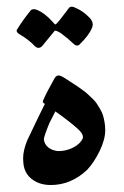

<svg xmlns="http://www.w3.org/2000/svg" viewBox="-20 -543 363 564"><path d="M129.4 0.5Q94.7 0.5 72 -18.1Q49.3 -36.6 48.3 -69.8Q48.3 -71.3 48.1 -73.7Q47.9 -76.2 47.9 -77.6Q47.9 -101.1 60.1 -130.9Q97.2 -209 111.8 -237.8Q104 -241.7 106.4 -247.6Q117.7 -273.4 141.1 -314.5Q146.5 -321.8 152.3 -321.3Q158.2 -321.3 170.4 -313.5Q174.3 -311 187 -302.7Q199.7 -294.4 204.6 -291.3Q209.5 -288.1 220.7 -280Q231.9 -272 236.8 -267.3Q241.7 -262.7 250.7 -254.2Q259.8 -245.6 263.9 -239.3Q268.1 -232.9 273.9 -223.1Q279.8 -213.4 282.5 -204.3Q285.2 -195.3 287.1 -184.1Q289.1 -172.9 289.1 -160.6Q289.1 -133.3 272.9 -99.9Q256.8 -66.4 235.8 -43.9Q188.5 0.5 129.4 0.5ZM108.9 -133.8Q110.4 -119.1 121.6 -110.1Q132.8 -101.1 150.4 -99.1Q174.8 -99.1 195.1 -109.6Q215.3 -120.1 223.1 -136.2Q223.6 -137.2 223.6 -140.1Q223.6 -151.9 205.6 -167Q182.6 -187.5 142.6 -215.8L125 -181.2Q108.9 -141.6 108.9 -133.8ZM250.5 -461.9Q241.7 -439.5 215.3 -414.1Q211.9 -409.2 206.5 -409.2Q201.2 -409.2 195.3 -415Q180.2 -429.7 159.2 -445.3Q147 -453.1 141.1 -453.1L103 -406.7Q99.6 -403.3 93.8 -402.3Q87.9 -402.3 82.5 -407.2Q64.9 -426.3 38.1 -441.9Q26.9 -448.2 29.3 -455.1Q48.8 -486.8 71.3 -513.7Q72.8 -515.1 79.1 -516.1Q84.5 -516.1 91.8 -512.7Q111.8 -503.4 131.3 -482.4L141.1 -471.7Q141.6 -471.2 142.1 -471.2Q145 -471.2 154.3 -482.7Q163.6 -494.1 172.9 -506.8Q182.1 -519.5 183.1 -520.5Q185.1 -522.5 190.4 -523.4Q195.8 -523.4 204.1 -519Q225.1 -509.8 243.2 -490.7Q252.4 -481.4 252.4 -471.2Q252.4 -466.3 250.5 -461.9Z"/></svg>

Font: Noon
Style: Regular
Weight: 400
Designer: Mohammad Saleh Souzanchi
Foundry: Farsi Font Store
Version: Version 0.09